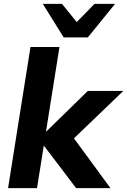

<svg xmlns="http://www.w3.org/2000/svg" viewBox="-20 -981 663 1001"><path d="M22 0 139 -736H290L220 -296H222L438 -507H623L342 -237V-292L556 0H377L210 -220H208L173 0ZM312 -786 203 -961H303L380 -866L473 -961H580L438 -786Z"/></svg>

Font: Mulish ExtraLight ExtraBold
Style: Italic
Weight: 800
Italic angle: -9°
Version: Version 3.603